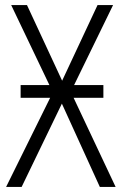

<svg xmlns="http://www.w3.org/2000/svg" viewBox="-20 -734 478 754"><path d="M61 -400V-350H177L4 0H65L223 -327L372 0H434L269 -350H386V-400H271L424 -714H363L224 -417L86 -714H24L174 -400Z"/></svg>

Font: Noto Sans Display SemiCondensed Light
Style: Regular
Weight: 300
Width: 4
Designer: Monotype Design Team
Foundry: Monotype Imaging Inc.
Version: Version 1.900